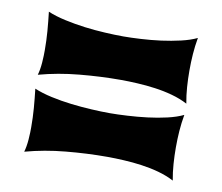

<svg xmlns="http://www.w3.org/2000/svg" viewBox="-52 -578 569 492"><g transform="rotate(10 232.5 -331.5)"><path d="M425.8 -316.9Q421.9 -294.9 420.4 -273.9Q418.9 -252.9 418.9 -231Q418.9 -210 420.4 -188.5Q421.9 -167 425.8 -146Q407.2 -155.8 385 -161.9Q362.8 -168 339.8 -171.1Q316.9 -174.3 293.7 -175.5Q270.5 -176.8 250 -176.8Q197.3 -176.8 142.8 -171.6Q88.4 -166.5 38.1 -152.8Q40 -158.7 41.5 -167.5Q43 -176.3 43.7 -185.5Q44.4 -194.8 44.7 -203.6Q44.9 -212.4 44.9 -217.8Q44.9 -242.7 43 -267.3Q41 -292 38.1 -316.9Q57.6 -308.6 83.3 -303Q108.9 -297.4 135.7 -294.2Q162.6 -291 189 -289.6Q215.3 -288.1 236.8 -288.1Q256.8 -288.1 282.5 -289.6Q308.1 -291 334.2 -294.2Q360.4 -297.4 384.5 -303Q408.7 -308.6 425.8 -316.9ZM425.8 -517.1Q421.9 -495.1 420.4 -474.1Q418.9 -453.1 418.9 -431.2Q418.9 -409.7 420.4 -388.4Q421.9 -367.2 425.8 -346.2Q407.2 -356 385 -362.1Q362.8 -368.2 339.8 -371.3Q316.9 -374.5 293.7 -375.7Q270.5 -377 250 -377Q197.3 -377 142.8 -371.8Q88.4 -366.7 38.1 -353Q40 -358.9 41.5 -367.4Q43 -376 43.7 -385.5Q44.4 -395 44.7 -403.6Q44.9 -412.1 44.9 -418Q44.9 -442.9 43 -467.5Q41 -492.2 38.1 -517.1Q57.6 -508.8 83.3 -503.2Q108.9 -497.6 135.7 -494.1Q162.6 -490.7 189 -489.3Q215.3 -487.8 236.8 -487.8Q256.8 -487.8 282.5 -489.3Q308.1 -490.7 334.2 -494.1Q360.4 -497.6 384.5 -503.2Q408.7 -508.8 425.8 -517.1Z"/></g></svg>

Font: Spicy Rice
Style: Regular
Weight: 400
Version: Version 1.000